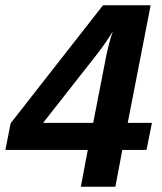

<svg xmlns="http://www.w3.org/2000/svg" viewBox="-37 -708 613 728"><path d="M426.8 -139.6 400.4 0H269.5L295.9 -139.6H-16.6L3.4 -240.7L353.5 -688H534.2L447.3 -242.2H539.1L518.6 -139.6ZM390.6 -588.9Q367.2 -549.8 333.5 -505.9L126.5 -242.2H316.4L366.2 -498Q374.5 -540 390.6 -588.9Z"/></svg>

Font: Arimo
Style: Bold Italic
Weight: 700
Italic angle: -12°
Designer: Steve Matteson
Foundry: Monotype Imaging Inc.
Version: Version 1.33